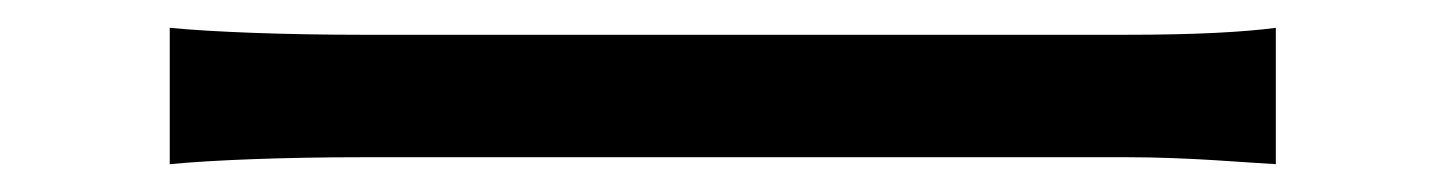

<svg xmlns="http://www.w3.org/2000/svg" viewBox="-20 -453 1040 138"><path d="M102 -335C133 -338 185 -340 241 -340H790C835 -340 877 -336 897 -335V-433C874 -430 840 -428 789 -428H241C185 -428 133 -430 102 -433Z"/></svg>

Font: Spoqa Han Sans Neo Regular
Style: Regular
Weight: 400
Designer: [Spoqa Han Sans Neo] Dong-huui Kim  Younghwa Kang  Yujin Lee  [Noto Sans] Ryoko NISHIZUKA  (kana & ideographs); Paul D. 
Foundry: Spoqa (http://www.spoqa-han-sans.com)
Version: Version 1.000